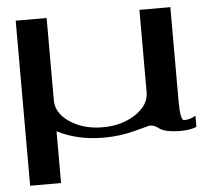

<svg xmlns="http://www.w3.org/2000/svg" viewBox="-49 -553 849 773"><g transform="rotate(-5 375.0 -166.5)"><path d="M667 -500V-121.1Q667 -42 682.6 -42Q706.1 -42 729.5 -55.7Q729.5 -55.7 729.5 -10.7Q703.1 0 667 0Q633.8 0 611.8 -4.9Q589.8 -9.8 582 -16.1Q574.2 -22.5 564.5 -27.3Q554.7 -32.2 542 -32.2Q540 -32.2 480.5 -16.1Q420.9 0 354.5 0Q249 0 167 -42V167H42V-208V-500H167V-167Q167 -115.2 221.7 -78.6Q276.4 -42 354.5 -42Q431.6 -42 486.8 -78.6Q542 -115.2 542 -167V-500Z"/></g></svg>

Font: okolaks
Style: Bold
Weight: 600
Width: 8
Version: Version 000.6.0